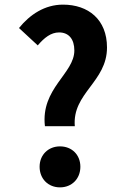

<svg xmlns="http://www.w3.org/2000/svg" viewBox="-20 -797 540 829"><path d="M174 -252H303C291 -395 442 -443 442 -592C442 -713 361 -777 252 -777C173 -777 109 -734 62 -676L143 -601C171 -634 200 -657 235 -657C277 -657 301 -628 301 -579C301 -479 155 -415 174 -252ZM239 12C290 12 327 -25 327 -77C327 -129 290 -165 239 -165C189 -165 151 -129 151 -77C151 -25 188 12 239 12Z"/></svg>

Font: Noto Sans Mono CJK HK
Style: Bold
Weight: 700
Designer: Ryoko NISHIZUKA 西塚涼子 (kana, bopomofo & ideographs); Paul D. Hunt (Latin, Greek & Cyrillic); Sandoll Communications 산돌커뮤니
Foundry: Adobe
Version: Version 2.004;hotconv 1.0.118;makeotfexe 2.5.65603